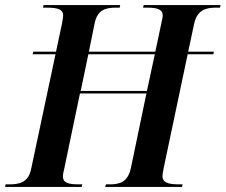

<svg xmlns="http://www.w3.org/2000/svg" viewBox="-47 -734 886 754"><path d="M-27 0H274L276 -10H262C219 -10 200 -17 200 -42C200 -48 202 -60 205 -70L267 -367H528L467 -74C455 -18 422 -10 384 -10H369L366 0H668L670 -10H656C609 -10 591 -19 591 -43C591 -49 593 -60 596 -75L690 -521H791L793 -531H692L715 -639C727 -696 762 -704 803 -704H817L819 -714H517L515 -704H531C575 -704 592 -695 592 -673C592 -666 589 -655 586 -640L563 -531H302L325 -644C336 -696 369 -704 409 -704H423L425 -714H124L122 -704H136C185 -704 201 -695 201 -673C201 -667 199 -655 196 -639L173 -531H84L81 -521H171L75 -69C64 -18 30 -10 -10 -10H-25ZM270 -377 300 -521H561L530 -377Z"/></svg>

Font: Noto Serif Display SemiCondensed SemiBold
Style: Italic
Weight: 600
Width: 4
Italic angle: -12°
Designer: Monotype Design Team
Foundry: Monotype Imaging Inc.
Version: Version 2.009